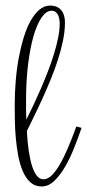

<svg xmlns="http://www.w3.org/2000/svg" viewBox="-20 -696 315 694"><path d="M214.8 -615.2Q214.8 -584.5 207.8 -549.8Q200.7 -515.1 189.2 -479.5Q177.7 -443.8 162.8 -407.7Q147.9 -371.6 132.8 -338.4Q117.7 -305.2 103 -275.4Q88.4 -245.6 77.1 -222.2Q79.1 -182.1 84 -149.9Q88.9 -117.7 96.2 -95Q103.5 -72.3 113.8 -60.1Q124 -47.9 137.2 -47.9Q151.9 -47.9 166.3 -61.5Q180.7 -75.2 195.3 -100.1Q210 -125 225.1 -160.2Q240.2 -195.3 255.9 -238.8L274.9 -233.9Q263.2 -200.2 248.5 -162.8Q233.9 -125.5 215.8 -94.2Q197.8 -63 176.5 -42.5Q155.3 -22 130.9 -22Q106.4 -22 89.8 -37.1Q73.2 -52.2 62.5 -76.9Q51.8 -101.6 45.9 -133.1Q40 -164.6 37.1 -197.3Q34.2 -230 33.7 -261Q33.2 -292 33.2 -315.9Q33.2 -360.4 36.9 -404.3Q40.5 -448.2 48.1 -488.3Q55.7 -528.3 66.4 -562.7Q77.1 -597.2 91.6 -622.3Q106 -647.5 123.3 -661.6Q140.6 -675.8 161.1 -675.8Q175.8 -675.8 186 -670.9Q196.3 -666 202.6 -657.7Q209 -649.4 211.9 -638.4Q214.8 -627.4 214.8 -615.2ZM74.2 -334Q74.2 -315.4 74.2 -297.6Q74.2 -279.8 75.2 -263.2Q87.4 -287.6 101.1 -316.7Q114.7 -345.7 128.2 -376.7Q141.6 -407.7 153.8 -439.5Q166 -471.2 175.3 -501.7Q184.6 -532.2 190.2 -559.8Q195.8 -587.4 195.8 -609.9Q195.8 -617.2 194.6 -625.5Q193.4 -633.8 190.2 -640.9Q187 -647.9 181.2 -652.6Q175.3 -657.2 166 -657.2Q147.5 -657.2 130.6 -633.1Q113.8 -608.9 101.3 -565.9Q88.9 -522.9 81.5 -463.6Q74.2 -404.3 74.2 -334Z"/></svg>

Font: Clicker Script
Style: Regular
Weight: 400
Designer: Astigmatic (AOETI)
Foundry: Astigmatic (AOETI)
Version: Version 1.000